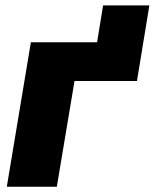

<svg xmlns="http://www.w3.org/2000/svg" viewBox="-20 -705 584 725"><path d="M544 -684.7 497.2 -399.1H261.4L194.6 0H5.7L96.6 -545.5H346.6L369.3 -684.7Z"/></svg>

Font: Karasuma Gothic
Style: Italic
Weight: 900
Italic angle: -9.39999°
Designer: Rasmus Andersson / Ryoko Nishizuka
Foundry: Genbu
Version: Version 1.00